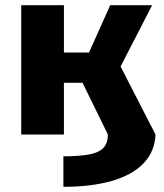

<svg xmlns="http://www.w3.org/2000/svg" viewBox="-20 -520 634 742"><path d="M62 -500H227V0H62ZM114 -317H324L406 -500H568L446 -263L581 0H397L299 -200H117ZM225 84Q289 84 326.5 76.5Q364 69 380.5 50.5Q397 32 397 -1L581 0Q578 67 534 112Q490 157 411 179.5Q332 202 225 202Z"/></svg>

Font: Moderustic
Style: Bold
Weight: 700
Designer: Tural Alisoy
Foundry: TAFT Foundry
Version: Version 2.120